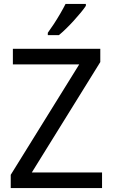

<svg xmlns="http://www.w3.org/2000/svg" viewBox="-20 -964 579 984"><path d="M503 0H35V-68L386 -634H46V-714H494V-646L143 -80H503ZM420 -934Q411 -920 394.5 -900Q378 -880 358.5 -858.5Q339 -837 319 -817.5Q299 -798 282 -784H225V-796Q239 -815 256 -841Q273 -867 289 -894.5Q305 -922 316 -944H420Z"/></svg>

Font: Noto Sans Display
Style: Regular
Weight: 400
Designer: Monotype Design Team
Foundry: Monotype Imaging Inc.
Version: Version 2.003